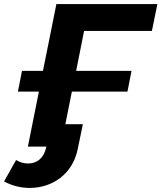

<svg xmlns="http://www.w3.org/2000/svg" viewBox="-66 -720 793 943"><path d="M680 -568 707 -700H211L145 -372H42L22 -270H125L71 0H162L161 3C150 57 115 83 72 83C53 83 32 78 13 66L-46 171C-6 193 37 203 80 203C189 203 291 137 316 11L341 -110H255L287 -270H560L580 -372H308L347 -568Z"/></svg>

Font: AWKNG-Font
Style: Bold Italic
Weight: 700
Italic angle: -11.3°
Designer: Awakening Church
Foundry: Awakening Church
Version: Version 1.700;PS 001.700;hotconv 1.0.88;makeotf.lib2.5.64775